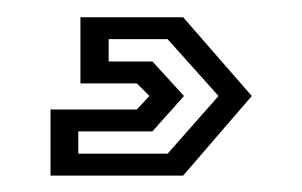

<svg xmlns="http://www.w3.org/2000/svg" viewBox="-20 -34 359 228"><path d="M40 174.5V96H142.5L157.5 80L142.5 65H75.5V-13.5H197.5L279 80L197.5 174.5ZM73 148.5H179L239.5 80L179 12.5H109V39H161L198.5 80L161 122H73Z"/></svg>

Font: Tourney Medium
Style: Regular
Weight: 500
Designer: Tyler Finck
Foundry: Etcetera Type Co
Version: Version 1.015